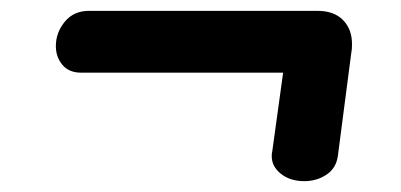

<svg xmlns="http://www.w3.org/2000/svg" viewBox="-20 -365 740 354"><path d="M603 -78Q600 -55 582 -43Q564 -31 541 -31Q515 -31 498 -44.5Q481 -58 481 -77Q481 -83 482 -86L502 -231H130Q107 -231 95 -245.5Q83 -260 83 -280Q83 -305 99.5 -325Q116 -345 144 -345H565Q596 -345 612.5 -328Q629 -311 629 -284Q629 -273 628 -270Z"/></svg>

Font: Lebkuchenwelt
Style: Regular
Weight: 400
Designer: Vernon Adams
Foundry: Gereon Berster
Version: Version 1.000;PS 001.001;hotconv 1.0.56 